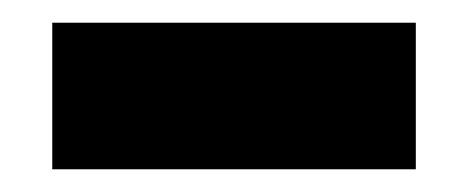

<svg xmlns="http://www.w3.org/2000/svg" viewBox="-20 -406 412 169"><path d="M346 -257H26V-386H346Z"/></svg>

Font: Open Sauce One ExtraBold
Style: Regular
Weight: 800
Designer: Alfredo Marco Pradil
Foundry: Creative Sauce Fz LLC
Version: Version 1.477